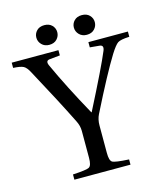

<svg xmlns="http://www.w3.org/2000/svg" viewBox="-134 -935 889 1028"><g transform="rotate(-15 310.0 -420.5)"><path d="M208 -732Q182 -732 166 -748.5Q150 -765 150 -787Q150 -809 165.5 -825Q181 -841 208 -841Q235 -841 250.5 -825Q266 -809 266 -787Q266 -765 250.5 -748.5Q235 -732 208 -732ZM416 -732Q390 -732 374 -748.5Q358 -765 358 -787Q358 -809 373.5 -825Q389 -841 416 -841Q443 -841 458.5 -825Q474 -809 474 -787Q474 -765 458.5 -748.5Q443 -732 416 -732ZM-12 -663V-692H247V-663L188 -657Q165 -654 177 -627Q239 -491 331 -325H333Q446 -546 479 -626Q491 -655 467 -658L413 -663V-692H632V-663Q583 -661 567.5 -650.5Q552 -640 525 -597Q468 -505 368 -305Q355 -279 355 -246V-93Q355 -51 369.5 -42Q384 -33 461 -29V0H150V-29Q227 -33 241.5 -42Q256 -51 256 -93V-242Q256 -271 241 -300Q178 -427 77 -613Q61 -644 45 -652.5Q29 -661 -12 -663Z"/></g></svg>

Font: Linguistics Pro
Style: Regular
Weight: 400
Designer: Stefan Peev, Context Ltd
Foundry: Stefan Peev, Context Ltd
Version: Version 001.000